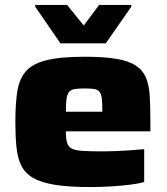

<svg xmlns="http://www.w3.org/2000/svg" viewBox="-20 -747 675 775"><path d="M344 8Q258 8 202 -1Q146 -10 113.5 -29Q81 -48 66 -78.5Q51 -109 46.5 -152.5Q42 -196 42 -254Q42 -326 49.5 -376Q57 -426 83 -457.5Q109 -489 166 -503.5Q223 -518 321 -518Q400 -518 450 -509.5Q500 -501 528.5 -482Q557 -463 569.5 -432.5Q582 -402 584.5 -358Q587 -314 587 -254V-217H246Q246 -188 250.5 -171.5Q255 -155 269 -147.5Q283 -140 312.5 -138Q342 -136 394 -136Q415 -136 443.5 -137Q472 -138 502.5 -140Q533 -142 562 -145V-12Q541 -6 505 -1.5Q469 3 427 5.5Q385 8 344 8ZM393 -276V-299Q393 -331 391 -349.5Q389 -368 381 -377Q373 -386 358.5 -388Q344 -390 320 -390Q297 -390 281.5 -387.5Q266 -385 258.5 -375.5Q251 -366 248.5 -347.5Q246 -329 246 -296H413ZM224 -572 122 -720V-727H251L318 -644L380 -727H510V-720L407 -572Z"/></svg>

Font: Saira Expanded ExtraBold
Style: Regular
Weight: 800
Width: 7
Designer: Hector Gatti with collaboration of the Omnibus-Type team
Foundry: Omnibus-Type
Version: Version 1.101